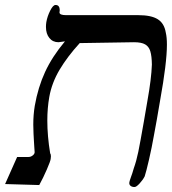

<svg xmlns="http://www.w3.org/2000/svg" viewBox="-52 -741 692 773"><path d="M567 -192Q559 -146.5 547.8 -97.8Q536.5 -49 530.5 -31Q523.5 -17 510.2 -2.5Q497 12 489.5 12Q479.5 12 473.2 6.8Q467 1.5 469 -8Q469.5 -12 475.5 -29Q477 -33.5 480.8 -44Q484.5 -54.5 486.5 -63Q497 -92 504.8 -129.8Q512.5 -167.5 527 -250.5Q530 -268 541.5 -335Q557.5 -424 559.5 -481Q559 -515.5 553.2 -534.5Q547.5 -553.5 532.5 -562.2Q517.5 -571 487.5 -571L269 -567.5Q220 -514 188.2 -460.8Q156.5 -407.5 146.5 -351Q138.5 -306 138.5 -255.5Q138.5 -193.5 150 -123.5Q153 -120 153 -111.5Q153 -109 152 -101Q151 -92 136.5 -58.5Q122 -25 106 4L-31.5 0L17 -109H63Q71.5 -109 79.2 -114.8Q87 -120.5 87.5 -128L86 -150L84.5 -175Q84 -182.5 83 -202.5Q82 -222.5 82 -239Q82 -279 88 -315Q101 -389.5 129.5 -451.2Q158 -513 209.5 -574.5L183.5 -571Q160.5 -571 146.8 -588Q133 -605 133 -632.5Q133 -642.5 134.5 -652Q138.5 -675 150 -698Q161.5 -721 171.5 -721Q180.5 -721 184.5 -715.2Q188.5 -709.5 188.5 -700.5Q188.5 -698 188 -695.8Q187.5 -693.5 187.5 -691Q187.5 -680 214 -680H505Q557 -680 583.2 -663.5Q609.5 -647 615.5 -609.5Q620 -591 620 -561Q620 -488 592.5 -336Q578.5 -252 567 -192Z"/></svg>

Font: JuliaMono SemiBoldItalic
Style: Regular
Weight: 600
Italic angle: -9°
Monospace: yes
Designer: cormullion
Foundry: corm
Version: Version 0.049; ttfautohint (v1.8.4)